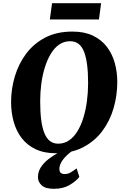

<svg xmlns="http://www.w3.org/2000/svg" viewBox="-20 -951 779 1204"><path d="M330.5 10Q256 10 202.5 -15.8Q149 -41.5 115.2 -86Q81.5 -130.5 65.5 -188.5Q49.5 -246.5 49.5 -310.5Q49.5 -392.5 72.8 -471Q96 -549.5 143.2 -613.2Q190.5 -677 262.8 -715Q335 -753 434 -753Q509 -753 562.5 -727.5Q616 -702 650 -657.5Q684 -613 699.8 -556Q715.5 -499 715.5 -436.5Q715.5 -353 692.5 -273.2Q669.5 -193.5 622 -129.8Q574.5 -66 502 -28Q429.5 10 330.5 10ZM344.5 -50Q383 -50 413.2 -70.8Q443.5 -91.5 466 -128.5Q488.5 -165.5 503.2 -213.8Q518 -262 525.2 -317.5Q532.5 -373 532.5 -430.5Q532.5 -496 526.2 -544.8Q520 -593.5 507 -626.5Q494 -659.5 472.5 -676Q451 -692.5 420 -692.5Q382 -692.5 351.5 -671.8Q321 -651 298.8 -614Q276.5 -577 261.5 -529.2Q246.5 -481.5 239.2 -427Q232 -372.5 232 -316.5Q232 -250 238.2 -200.2Q244.5 -150.5 258 -117Q271.5 -83.5 293 -66.8Q314.5 -50 344.5 -50ZM318 233Q265.5 233 241.8 211.5Q218 190 218 160Q218 126 236 98.2Q254 70.5 282.2 48.2Q310.5 26 341.8 8.8Q373 -8.5 398.5 -21.5L426 -29L454 -18.5Q421 2 398.5 23.8Q376 45.5 364.5 66.2Q353 87 352.5 105.5Q352 126.5 361.5 133.5Q371 140.5 385.5 140.5Q406 140.5 422.8 130.5Q439.5 120.5 460.5 105L477.5 158.5Q457.5 184.5 417 208.8Q376.5 233 318 233ZM306.5 -931H614L600.5 -829H292.5Z"/></svg>

Font: Merriweather 20pt Black
Style: Italic
Weight: 900
Italic angle: -7.8°
Version: Version 2.101